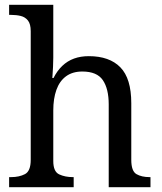

<svg xmlns="http://www.w3.org/2000/svg" viewBox="-20 -780 675 800"><path d="M18 0V-42H26Q60 -42 84 -54.5Q108 -67 108 -114V-650Q108 -680 96.5 -694.5Q85 -709 66.5 -713.5Q48 -718 26 -718H18V-760H202V-540Q202 -522 201 -502.5Q200 -483 199 -469Q198 -455 198 -455H203Q218 -485 239.5 -505.5Q261 -526 288.5 -536Q316 -546 350 -546Q436 -546 481.5 -499.5Q527 -453 527 -350V-114Q527 -67 548.5 -54.5Q570 -42 604 -42H607V0H433V-345Q433 -410 408.5 -446Q384 -482 323 -482Q282 -482 255 -462Q228 -442 215 -405.5Q202 -369 202 -320V-109Q202 -65 226.5 -53.5Q251 -42 284 -42H287V0Z"/></svg>

Font: Noto Serif Test
Style: Regular
Weight: 400
Version: Version 1.000